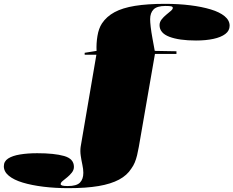

<svg xmlns="http://www.w3.org/2000/svg" viewBox="-319 -765 1216 1000"><path d="M101 0 183 -480H122V-490L184 -500Q182 -538 188.5 -577.5Q195 -617 212 -643Q236 -679 277.5 -701.5Q319 -724 384 -734.5Q449 -745 541 -745Q611 -745 671.5 -737.5Q732 -730 778.5 -716Q825 -702 851 -680.5Q877 -659 877 -631Q877 -605 854.5 -588Q832 -571 792.5 -562.5Q753 -554 702 -554Q614 -554 563 -573.5Q512 -593 512 -634Q512 -650 522.5 -663.5Q533 -677 546.5 -688Q560 -699 570.5 -708Q581 -717 581 -724Q581 -730 572.5 -732Q564 -734 543 -734Q499 -734 481 -716Q463 -698 463 -665Q463 -650 466 -624Q469 -598 475 -565.5Q481 -533 487 -500L600 -498V-484H488L404 0Q400 23 395 43.5Q390 64 383 81Q376 98 365 113Q343 148 301 170.5Q259 193 194.5 204Q130 215 37 215Q-32 215 -93 207.5Q-154 200 -200.5 186Q-247 172 -273 150.5Q-299 129 -299 101Q-299 75 -276.5 60.5Q-254 46 -214.5 39.5Q-175 33 -125 33Q-36 33 15 47.5Q66 62 66 104Q66 120 55.5 133.5Q45 147 31.5 158Q18 169 7.5 177.5Q-3 186 -3 194Q-3 199 5.5 201.5Q14 204 34 204Q80 204 97.5 186Q115 168 115 135Q115 116 110 93Q105 70 101.5 46Q98 22 101 0Z"/></svg>

Font: Kalnia SemiExpanded SemiBold
Style: Regular
Weight: 600
Width: 6
Designer: Frida Medrano
Foundry: Frida Medrano
Version: Version 1.105